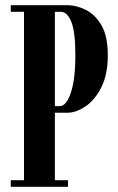

<svg xmlns="http://www.w3.org/2000/svg" viewBox="-20 -720 456 740"><path d="M21.5 0V-25.5H72.5V-674.5H21.5V-700H240Q273.5 -700 309.8 -682.5Q346 -665 370.8 -623Q395.5 -581 395.5 -507.5Q395.5 -432 370.2 -382.8Q345 -333.5 308.8 -309.5Q272.5 -285.5 240 -285.5H191.5V-25.5H242V0ZM191.5 -311H210.5Q235.5 -311 253 -362.5Q270.5 -414 270.5 -508Q270.5 -596.5 255 -635.5Q239.5 -674.5 214.5 -674.5H191.5Z"/></svg>

Font: Imbue 50pt
Style: Bold
Weight: 700
Designer: Tyler Finck
Foundry: Etcetera Type Company
Version: Version 1.102; ttfautohint (v1.8.3)